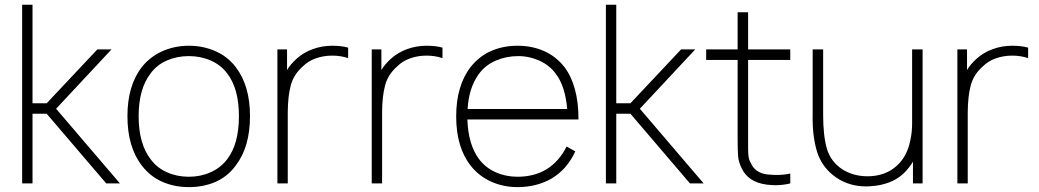

<svg xmlns="http://www.w3.org/2000/svg" viewBox="-20 -770 4362 806"><path d="M116.5 0H73V-750H116.5V-336.5H176L388.5 -562.5H448L215.5 -313.5L483.5 0H426L176 -292.5H116.5Z M575.5 -75Q515 -152.5 515 -282.5Q515 -411 575.5 -488.5Q592 -509.5 613.5 -526.2Q635 -543 660.2 -554.5Q685.5 -566 714 -572Q742.5 -578 772.5 -578Q833 -578 884.5 -555.2Q936 -532.5 969.5 -488.5Q1029.5 -410.5 1029.5 -282.5Q1029.5 -153 969.5 -75Q935 -28.5 884.8 -6.5Q834.5 15.5 772.5 15.5Q712 15.5 661 -7Q610 -29.5 575.5 -75ZM934 -461.5Q907 -497.5 864.5 -516Q822 -534.5 772.5 -534.5Q723 -534.5 680.5 -516Q638 -497.5 612 -461.5Q562 -396.5 562 -282.5Q562 -167 612 -102Q638 -66 680.5 -47Q723 -28 772.5 -28Q822 -28 864.5 -47Q907 -66 934 -102Q983 -166 983 -282.5Q983 -397.5 934 -461.5Z M1441.5 -570V-526Q1410.5 -536.5 1374.5 -536.5Q1338.5 -536.5 1306.2 -525.2Q1274 -514 1251.5 -491.5Q1213 -457.5 1201 -413Q1188.5 -368 1188 -299V0H1144.5V-562.5H1185V-476Q1192 -488 1202 -499.8Q1212 -511.5 1224.5 -523Q1254.5 -550 1293.5 -564Q1332.5 -578 1374.5 -578Q1414 -578 1441.5 -570Z M1837.5 -570V-526Q1806.5 -536.5 1770.5 -536.5Q1734.5 -536.5 1702.2 -525.2Q1670 -514 1647.5 -491.5Q1609 -457.5 1597 -413Q1584.5 -368 1584 -299V0H1540.5V-562.5H1581V-476Q1588 -488 1598 -499.8Q1608 -511.5 1620.5 -523Q1650.5 -550 1689.5 -564Q1728.5 -578 1770.5 -578Q1810 -578 1837.5 -570Z M2358.5 -155 2395 -134.5Q2359.5 -57 2292 -18.5Q2230 15.5 2152.5 15.5Q2092.5 15.5 2041.2 -7.8Q1990 -31 1955.5 -75Q1895 -152.5 1895 -281Q1895 -410 1955.5 -488.5Q1991.5 -534 2041.8 -556Q2092 -578 2152.5 -578Q2213 -578 2263.2 -556Q2313.5 -534 2349.5 -488.5Q2408.5 -410 2408.5 -268.5H1942Q1945.5 -163 1991 -102Q2018 -66 2060.5 -47Q2103 -28 2152.5 -28Q2222 -28 2274.5 -59.5Q2327.5 -92.5 2358.5 -155ZM1943 -312.5H2361Q2352.5 -409.5 2313 -460.5Q2300 -478.5 2282.5 -492.2Q2265 -506 2244.8 -515.2Q2224.5 -524.5 2201.8 -529.5Q2179 -534.5 2155.5 -534.5Q2105.5 -534.5 2061.8 -515.8Q2018 -497 1991 -460.5Q1948 -402.5 1943 -312.5Z M2567 0H2523.5V-750H2567V-336.5H2626.5L2839 -562.5H2898.5L2666 -313.5L2934 0H2876.5L2626.5 -292.5H2567Z M3120.5 -186.5V-148Q3120.5 -125 3122.5 -111.5Q3124.5 -98 3132 -85.5Q3140.5 -64.5 3159.5 -52Q3178.5 -39.5 3204 -37.5Q3215.5 -36.5 3224 -36Q3232.5 -35.5 3238 -35.5Q3271 -35.5 3297.5 -41.5V0Q3267.5 7.5 3233 7.5Q3227.5 7.5 3218.8 6.8Q3210 6 3198.5 5Q3120 -5 3092.5 -65.5Q3087 -77.5 3083.2 -89.5Q3079.5 -101.5 3078.5 -114Q3077.5 -126.5 3077 -144.5Q3076.5 -162.5 3076.5 -186.5V-518.5H2944.5V-562.5H3076.5V-718.5H3120.5V-562.5H3297.5V-518.5H3120.5Z M3853 -562.5V0H3812.5V-91.5Q3798 -66.5 3775 -43.5Q3748 -17.5 3711.8 -4Q3675.5 9.5 3636.5 11.5Q3632.5 12 3627.5 12.2Q3622.5 12.5 3615.5 12.5Q3546 12.5 3491.5 -24Q3432 -64.5 3410.5 -131Q3389.5 -198.5 3391.5 -288.5V-562.5H3435.5V-288.5Q3435.5 -200.5 3451 -146.5Q3466.5 -92.5 3515.5 -59.5Q3561.5 -30 3622.5 -30Q3658.5 -30 3690 -41.2Q3721.5 -52.5 3745.5 -75Q3789 -114.5 3802 -183.5Q3805.5 -199.5 3807.2 -216.8Q3809 -234 3809 -253V-562.5Z M4296 -570V-526Q4265 -536.5 4229 -536.5Q4193 -536.5 4160.8 -525.2Q4128.5 -514 4106 -491.5Q4067.5 -457.5 4055.5 -413Q4043 -368 4042.5 -299V0H3999V-562.5H4039.5V-476Q4046.5 -488 4056.5 -499.8Q4066.5 -511.5 4079 -523Q4109 -550 4148 -564Q4187 -578 4229 -578Q4268.5 -578 4296 -570Z"/></svg>

Font: Russisch Sans ExtraLight
Style: Regular
Weight: 200
Width: 4
Designer: Michael Sharanda (font) & Cristiano Sobral (main changes)
Foundry: Michael Sharanda
Version: Version 2.00;September 8, 2020;FontCreator 13.0.0.2681 64-bi